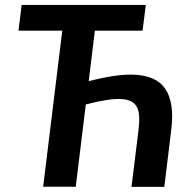

<svg xmlns="http://www.w3.org/2000/svg" viewBox="-20 -742 745 763"><path d="M332.5 -419.5Q387 -433.5 434.5 -440.5Q482 -447.5 520.8 -444.8Q559.5 -442 588.8 -429Q618 -416 636.2 -389.8Q654.5 -363.5 661 -323Q667.5 -282.5 660.5 -225.5L633 0.5H502.5L530.5 -225.5Q534 -254 533.2 -276Q532.5 -298 525.5 -313.5Q518.5 -329 503.8 -337.8Q489 -346.5 464.5 -348.2Q440 -350 404.8 -344.8Q369.5 -339.5 321 -327L281 0H151.5L227.5 -620H53.5L66 -722.5H559.5L546.5 -620H357Z"/></svg>

Font: Lato 2
Style: Bold Italic
Weight: 700
Italic angle: -7°
Designer: Lukasz Dziedzic with Adam Twardoch and Botio Nikoltchev
Foundry: tyPoland Lukasz Dziedzic
Version: Version 2.015; 2015-08-06; http://www.latofonts.com/